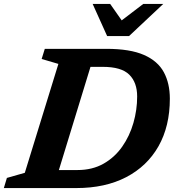

<svg xmlns="http://www.w3.org/2000/svg" viewBox="-44 -955 902 975"><path d="M252.5 -630.5 167.5 -655.5 183.5 -707H496.5Q616.5 -707 687 -676Q757.5 -645 788 -588.2Q818.5 -531.5 818.5 -454Q818.5 -314 760.8 -212.2Q703 -110.5 596.5 -55.2Q490 0 343.5 0H-24.5L-9 -51.5L82 -77.5ZM349 -91.5Q425 -91.5 481.8 -123.8Q538.5 -156 576.5 -210.2Q614.5 -264.5 633.5 -330.8Q652.5 -397 652.5 -465Q652.5 -536 612.5 -575.8Q572.5 -615.5 478 -615.5H415.5L255 -91.5ZM785 -935 611.5 -772H500L426.5 -935H515.5L574 -851.5L683.5 -935Z"/></svg>

Font: Newsreader Caption SemiBold
Style: Italic
Weight: 600
Italic angle: -17°
Designer: Hugues Gentile
Foundry: Production Type
Version: Version 1.001